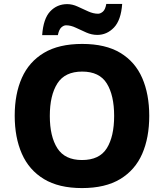

<svg xmlns="http://www.w3.org/2000/svg" viewBox="-20 -949 836 979"><path d="M741 -358Q741 -247 705 -164.5Q669 -82 593 -36Q517 10 398 10Q280 10 204 -36Q128 -82 91.5 -165Q55 -248 55 -359Q55 -470 91.5 -552Q128 -634 204 -679.5Q280 -725 399 -725Q518 -725 593.5 -679.5Q669 -634 705 -551.5Q741 -469 741 -358ZM234 -358Q234 -253 272.5 -193Q311 -133 398 -133Q487 -133 524.5 -193Q562 -253 562 -358Q562 -463 524.5 -523.5Q487 -584 399 -584Q311 -584 272.5 -523.5Q234 -463 234 -358ZM195 -770Q201 -854 236 -891Q271 -928 323 -928Q349 -928 376 -915.5Q403 -903 429.5 -891Q456 -879 480 -879Q492 -879 504.5 -889.5Q517 -900 522 -929H603Q597 -846 561 -808.5Q525 -771 476 -771Q448 -771 420.5 -783Q393 -795 367 -807.5Q341 -820 317 -820Q305 -820 293 -809.5Q281 -799 275 -770Z"/></svg>

Font: Noto Sans Malayalam ExtraBold
Style: Regular
Weight: 800
Designer: Jelle Bosma - Monotype Design Team
Foundry: Monotype Imaging Inc.
Version: Version 2.104; ttfautohint (v1.8.4.7-5d5b)